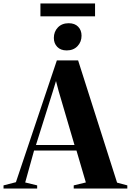

<svg xmlns="http://www.w3.org/2000/svg" viewBox="-78 -1096 760 1116"><path d="M14.5 -37 252.5 -745H376L602.5 -34.5L662 -18.5V0H350.5V-18.5L421 -35.5L366.5 -221H120L68.5 -35.5L138 -18.5V0H-57.5V-18.5ZM355 -253 263 -566 247.5 -625 229.5 -566 131 -253ZM309 -803Q274.5 -803 254.8 -823.5Q235 -844 235 -875.5Q235 -912 258.5 -936.5Q282 -961 321 -961H322Q356.5 -961 376.2 -940.8Q396 -920.5 396 -888.5Q396 -852.5 372.5 -827.8Q349 -803 310 -803ZM474.5 -1076V-1001H157V-1076Z"/></svg>

Font: Merriweather 144pt
Style: Bold
Weight: 700
Version: Version 2.100